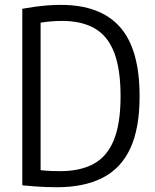

<svg xmlns="http://www.w3.org/2000/svg" viewBox="-20 -768 641 794"><path d="M214.5 6.3Q192.4 6.3 170 5.4Q147.5 4.5 123.4 2.8Q99.2 1 72.2 -1.7V-731.7Q96.9 -736.2 123.4 -739.9Q149.9 -743.6 177.1 -745.7Q204.3 -747.8 231.8 -747.8Q394.7 -747.8 476 -656.4Q557.3 -565 557.3 -370Q557.3 -236.9 518.7 -154Q480 -71.1 403.6 -32.4Q327.3 6.3 214.5 6.3ZM229.1 -60.2Q311.9 -60.2 367.3 -90.4Q422.8 -120.6 450.7 -188.6Q478.6 -256.7 478.6 -370Q478.6 -481.6 452.3 -550.3Q426 -618.9 372.2 -650.2Q318.4 -681.5 236.5 -681.5Q216 -681.5 193 -679.7Q169.9 -677.9 147.9 -674.3V-64.2Q170.7 -61.8 190.4 -61Q210 -60.2 229.1 -60.2Z"/></svg>

Font: Encode Sans SC Condensed Thin
Style: Regular
Weight: 100
Width: 3
Designer: Multiple Designers
Foundry: Impallari Type
Version: Version 3.002